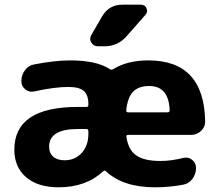

<svg xmlns="http://www.w3.org/2000/svg" viewBox="-20 -787 929 817"><path d="M311 -238Q189 -238 189 -163Q189 -136 206.5 -120.5Q224 -105 255 -105Q299 -105 327.5 -136Q356 -167 356 -217V-229Q356 -238 348 -238ZM615 -421Q570 -421 546.5 -397Q523 -373 517 -317Q517 -309 525 -309H693Q702 -309 702 -318Q698 -421 615 -421ZM229 10Q141 10 91 -33Q41 -76 41 -150Q41 -332 311 -332H348Q356 -332 356 -340V-345Q356 -383 336.5 -400Q317 -417 271 -417Q212 -417 126 -398Q105 -393 88 -406.5Q71 -420 71 -441V-443Q71 -468 86.5 -488.5Q102 -509 126 -513Q214 -530 278 -530Q391 -530 447 -493Q454 -488 462 -493Q522 -530 611 -530Q849 -530 853 -270Q853 -246 835 -229.5Q817 -213 793 -213H525Q516 -213 518 -204Q526 -149 560 -125.5Q594 -102 663 -102Q708 -102 760 -115Q781 -120 797.5 -107Q814 -94 814 -73V-71Q814 -46 798.5 -25.5Q783 -5 759 -1Q701 10 639 10Q504 10 431 -58Q425 -64 419 -58Q346 10 229 10ZM500 -767H580Q597 -767 603.5 -751.5Q610 -736 599 -724L518 -632Q481 -590 424 -590H397Q378 -590 368.5 -606Q359 -622 369 -639L415 -718Q444 -767 500 -767Z"/></svg>

Font: Rounded Mplus 1c ExtraBold
Style: Regular
Weight: 800
Version: Version 1.059.20150529